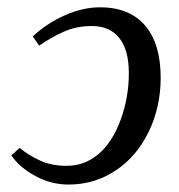

<svg xmlns="http://www.w3.org/2000/svg" viewBox="-20 -491 486 521"><path d="M416 -279.8Q416 -201.2 383.8 -134Q351.6 -66.9 294.2 -28.6Q236.8 9.8 166 9.8Q119.1 9.8 76.7 -12.9Q34.2 -35.6 10.7 -69.3L33.2 -89.8Q58.1 -69.3 88.9 -55.2Q119.6 -41 161.1 -41Q209.5 -41 247.1 -72.8Q284.7 -104.5 307.1 -165.3Q329.6 -226.1 329.6 -292.5Q329.6 -355.5 303.7 -387.9Q277.8 -420.4 229 -420.4Q187.5 -420.4 152.6 -404.8Q117.7 -389.2 86.4 -367.2L68.8 -392.1Q108.4 -428.7 157 -450Q205.6 -471.2 251.5 -471.2Q331.1 -471.2 373.5 -421.9Q416 -372.6 416 -279.8Z"/></svg>

Font: Liberation Serif
Style: Italic
Weight: 400
Italic angle: -16.333°
Designer: Steve Matteson
Foundry: Ascender Corporation
Version: Version 2.1.5